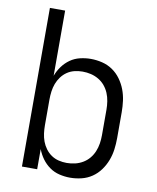

<svg xmlns="http://www.w3.org/2000/svg" viewBox="-84 -805 719 882"><g transform="rotate(10 275.0 -364.0)"><path d="M303 12Q278 12 253 6Q228 0 207.5 -14.5Q187 -29 172 -49.5Q157 -70 148 -94V0H77V-740H148V-436Q157 -460 172 -480.5Q187 -501 207.5 -515.5Q228 -530 253 -536Q278 -542 303 -542Q330 -542 356.5 -535.5Q383 -529 405 -514Q427 -499 443 -477Q459 -455 468.5 -430Q478 -405 481.5 -378.5Q485 -352 485 -325V-205Q485 -178 481.5 -151.5Q478 -125 468.5 -100Q459 -75 443 -53Q427 -31 405 -16Q383 -1 356.5 5.5Q330 12 303 12ZM276 -52Q296 -52 315 -56.5Q334 -61 351 -71Q368 -81 380.5 -96Q393 -111 400.5 -129Q408 -147 411 -166.5Q414 -186 414 -205V-325Q414 -344 411 -363.5Q408 -383 400.5 -401Q393 -419 380.5 -434Q368 -449 351 -459Q334 -469 315 -473.5Q296 -478 276 -478Q257 -478 238.5 -473.5Q220 -469 204.5 -458.5Q189 -448 177.5 -432.5Q166 -417 159.5 -399.5Q153 -382 150.5 -363Q148 -344 148 -325V-205Q148 -186 150.5 -167Q153 -148 159.5 -130.5Q166 -113 177.5 -97.5Q189 -82 204.5 -71.5Q220 -61 238.5 -56.5Q257 -52 276 -52Z"/></g></svg>

Font: Lode
Style: Regular
Weight: 400
Monospace: yes
Designer: Belleve Invis
Foundry: Belleve Invis
Version: Version 29.2.0; ttfautohint (v1.8.3)